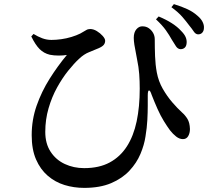

<svg xmlns="http://www.w3.org/2000/svg" viewBox="-20 -855 1040 933"><path d="M857 -616Q844 -617 835.5 -629.5Q827 -642 815 -662Q803 -684 786 -708Q769 -732 738 -761L751 -775Q787 -760 814.5 -742.5Q842 -725 860 -705Q876 -689 882 -675Q888 -661 887 -647Q886 -631 878 -623.5Q870 -616 857 -616ZM389 58Q339 58 293.5 44Q248 30 212 -1Q176 -32 155 -80.5Q134 -129 134 -198Q134 -273 158 -341.5Q182 -410 221 -472Q260 -534 305 -588Q288 -585 265 -585Q242 -585 222 -589Q193 -596 172.5 -616.5Q152 -637 132 -678L143 -690Q164 -677 185.5 -669Q207 -661 230 -661Q252 -661 277.5 -664.5Q303 -668 327.5 -675.5Q352 -683 370 -692Q390 -703 398.5 -708.5Q407 -714 418 -714Q434 -714 450.5 -704Q467 -694 479 -680.5Q491 -667 491 -657Q491 -646 484.5 -637.5Q478 -629 460 -621Q440 -612 414 -602Q388 -592 364 -569Q340 -547 311.5 -511.5Q283 -476 257.5 -430Q232 -384 216 -329Q200 -274 200 -214Q200 -157 226 -117.5Q252 -78 295 -58Q338 -38 389 -38Q462 -38 513 -65.5Q564 -93 596.5 -143.5Q629 -194 644 -265Q659 -336 659 -424Q659 -461 656.5 -495Q654 -529 646 -567Q644 -581 640 -599.5Q636 -618 633 -637.5Q630 -657 630 -671Q630 -698 643 -713Q656 -728 673 -727Q690 -727 703 -718Q716 -709 724 -695Q732 -681 732 -664Q732 -623 733.5 -582Q735 -541 742 -503Q750 -460 771 -423.5Q792 -387 817 -358Q842 -329 864 -309Q880 -295 891 -277Q902 -259 903 -228Q903 -208 894.5 -193.5Q886 -179 869 -179Q852 -179 836 -191.5Q820 -204 806 -222Q792 -241 776 -267Q760 -293 745.5 -325.5Q731 -358 717 -394Q710 -416 704 -415.5Q698 -415 698 -391Q698 -372 698 -341Q698 -310 696 -272Q694 -234 687 -192Q681 -151 662.5 -107Q644 -63 609 -25.5Q574 12 520 35Q466 58 389 58ZM942 -688Q930 -689 921.5 -702Q913 -715 899 -732Q885 -751 866 -773Q847 -795 813 -820L825 -835Q864 -823 891.5 -810Q919 -797 939 -779Q957 -764 964.5 -748.5Q972 -733 971 -720Q971 -706 963.5 -697Q956 -688 942 -688Z"/></svg>

Font: Noto Serif TC SemiBold
Style: Regular
Weight: 600
Version: Version 2.002-H1;hotconv 1.1.0;makeotfexe 2.6.0